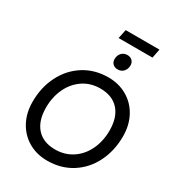

<svg xmlns="http://www.w3.org/2000/svg" viewBox="-266 -1312 1346 1477"><g transform="rotate(30 407.5 -573.0)"><path d="M63 -324Q63 -452 115 -555.5Q167 -659 261 -718.5Q355 -778 476 -778Q570 -778 643.5 -735Q717 -692 758 -615.5Q799 -539 799 -441Q799 -313 747.5 -209.5Q696 -106 602 -46.5Q508 13 386 13Q292 13 218.5 -30Q145 -73 104 -149.5Q63 -226 63 -324ZM396 -92Q482 -92 548.5 -136.5Q615 -181 651 -257.5Q687 -334 687 -428Q687 -545 629 -609Q571 -673 465 -673Q379 -673 313 -628.5Q247 -584 211 -507.5Q175 -431 175 -337Q175 -220 232.5 -156Q290 -92 396 -92ZM445 -924Q445 -956 464.5 -978Q484 -1000 517 -1000Q543 -1000 559.5 -984Q576 -968 576 -942Q576 -910 556.5 -888Q537 -866 504 -866Q478 -866 461.5 -882Q445 -898 445 -924ZM708 -1159 692 -1079H391L408 -1159Z"/></g></svg>

Font: Application Medium
Style: Italic
Weight: 500
Italic angle: -12°
Designer: Wei Huang
Foundry: Wei Huang
Version: Version 0.012